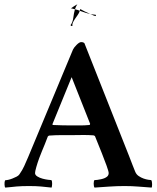

<svg xmlns="http://www.w3.org/2000/svg" viewBox="-34 -847 710 871"><path d="M291 -497 204 -284Q204 -283 204 -282Q206 -280 206 -280Q223 -279 248.5 -278.5Q274 -278 291 -278Q314 -278 331.5 -278Q349 -278 372 -280Q374 -280 374 -283Q375 -284 375 -285ZM97 -3Q80 -3 66.5 -2.5Q53 -2 41 -1Q29 0 17 1.5Q5 3 -10 4Q-13 1 -13.5 -10.5Q-14 -22 -11 -29Q-7 -29 2.5 -31Q12 -33 22 -37Q32 -41 41 -45.5Q50 -50 54 -56Q68 -76 76 -94Q84 -112 94 -135Q139 -243 179 -339Q196 -380 213.5 -421.5Q231 -463 246.5 -501Q262 -539 275.5 -570.5Q289 -602 297 -622Q301 -631 313.5 -643.5Q326 -656 334 -656Q344 -656 349 -651L552 -138Q562 -113 568 -96.5Q574 -80 579 -69Q584 -56 595 -48.5Q606 -41 617.5 -37Q629 -33 639 -31.5Q649 -30 652 -30Q656 -24 656 -11.5Q656 1 654 4Q625 2 594.5 -0.5Q564 -3 531 -3Q496 -3 460 -0.5Q424 2 395 4Q393 2 392 -3Q391 -8 391 -14Q391 -20 392 -24.5Q393 -29 395 -30Q406 -30 424.5 -34Q443 -38 452 -46Q459 -52 459 -62Q459 -69 449.5 -95.5Q440 -122 428 -152Q414 -187 397 -229Q396 -230 395 -231Q391 -233 390 -233Q365 -235 339 -234.5Q313 -234 294 -234Q263 -234 241 -234Q219 -234 190 -232Q188 -232 186 -230.5Q184 -229 183 -228Q176 -210 169 -192Q163 -177 156 -160.5Q149 -144 144 -130Q136 -108 130.5 -88.5Q125 -69 125 -62Q125 -53 135.5 -46.5Q146 -40 159 -36.5Q172 -33 184 -31.5Q196 -30 199 -30Q203 -25 202.5 -12.5Q202 0 200 4Q173 1 151.5 -1Q130 -3 97 -3ZM399 -774Q395 -774 375 -784Q363 -786 351.5 -790Q340 -794 328 -798Q325 -788 318.5 -779Q312 -770 306 -761Q300 -752 296.5 -744.5Q293 -737 295 -730Q293 -729 290.5 -729Q288 -729 286 -733Q296 -746 298.5 -766.5Q301 -787 306 -805Q302 -806 298 -807Q294 -808 290 -809H287Q286 -808 286 -808Q291 -812 303 -819.5Q315 -827 317 -827Q313 -822 310.5 -816.5Q308 -811 306 -805Q320 -802 328 -798Q330 -804 330 -806Q338 -801 350.5 -795Q363 -789 375 -784Q381 -782 387 -781.5Q393 -781 400 -780Q403 -776 399 -774Z"/></svg>

Font: Vermiglione SemiBold
Style: Regular
Weight: 600
Version: Version 1.000